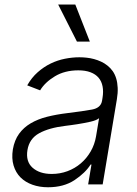

<svg xmlns="http://www.w3.org/2000/svg" viewBox="-20 -802 596 835"><path d="M35.9 -152.3Q43 -192.8 63 -220.3Q83.1 -247.9 114 -266Q144.9 -284.1 185 -294.2Q225.1 -304.3 272.4 -310Q307.9 -314.3 334.5 -318.2Q361.2 -322.1 380.3 -325.6Q418.3 -332.7 423.7 -363.3L425.8 -376.1Q430.4 -403.8 426.1 -426.1Q421.9 -448.5 408.7 -464Q395.6 -479.4 373.6 -487.7Q351.6 -496.1 320.7 -496.1Q261.7 -496.1 218.8 -470.2Q175.4 -443.9 154.5 -409.1L98.4 -430.8Q117.5 -464.5 143.8 -487.7Q170.1 -511 200.1 -525.6Q230.1 -540.1 262.3 -546.5Q294.4 -552.9 325.3 -552.9Q340.9 -552.9 357.1 -551.1Q373.2 -549.4 389 -545.1Q404.8 -540.8 419.7 -533.9Q434.7 -527 447.4 -516.7Q460.2 -506.7 470 -492.9Q479.8 -479 485.3 -460.9Q490.8 -442.8 491.8 -420.3Q492.9 -397.7 488.3 -370.4L426.5 0H363.3L377.8 -86.3H373.9Q351.2 -50.1 304.3 -18.8Q257.1 12.4 188.9 12.4Q152 12.4 121.1 1.4Q90.2 -9.6 69.2 -30.5Q48.3 -51.5 39.1 -82.2Q29.8 -112.9 35.9 -152.3ZM121.4 -72.8Q152 -45.5 204.9 -45.5Q240.8 -45.5 273.3 -57.5Q305.8 -69.6 331.3 -91.4Q356.9 -113.3 374.3 -143.3Q391.7 -173.3 397.7 -209.2L410.9 -288Q400.9 -279.1 373.6 -272.7Q360.4 -269.5 345.7 -266.9Q331 -264.2 316.6 -261.9Q302.2 -259.6 288.7 -257.8Q275.2 -256 263.8 -254.6Q193.2 -246.1 150.6 -222.7Q107.6 -199.2 99.4 -149.5Q91.3 -99.8 121.4 -72.8ZM233 -782.3H307.5L370.7 -621.1H314.6Z"/></svg>

Font: Inter P Light
Style: Italic
Weight: 300
Italic angle: 9.39999°
Designer: Rasmus Andersson
Foundry: rsms
Version: Version 3.018;git-588b23468